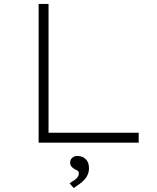

<svg xmlns="http://www.w3.org/2000/svg" viewBox="-20 -720 793 969"><path d="M175 0V-700H225V-50H680V0ZM352 229 331 205Q347 195 357.5 187.5Q368 180 373 172Q378 164 378 156Q378 145 371 141Q364 137 356 133Q348 129 341 121Q334 113 334 100Q334 85 345 76Q356 67 370 67Q396 67 412.5 83Q429 99 429 128Q429 146 423 160.5Q417 175 406.5 186.5Q396 198 382 208Q368 218 352 229Z"/></svg>

Font: Lexend Tera ExtraLight
Style: Regular
Weight: 250
Designer: Bonnie Shaver-Troup, Thomas Jockin
Foundry: Lexend
Version: Version 1.007